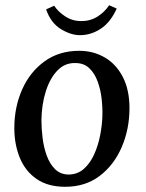

<svg xmlns="http://www.w3.org/2000/svg" viewBox="-20 -706 559 737"><path d="M284 -511Q338 -511 382 -485.5Q426 -460 451.5 -410.5Q477 -361 477 -291Q477 -211 447.5 -142Q418 -73 363 -31Q308 11 230 11Q164 11 120.5 -19Q77 -49 56 -100.5Q35 -152 35 -214Q35 -295 65 -362.5Q95 -430 151 -470.5Q207 -511 284 -511ZM269 -464Q229 -465 200.5 -435.5Q172 -406 156 -356Q140 -306 139 -245Q139 -213 143.5 -176.5Q148 -140 159.5 -108.5Q171 -77 191 -57Q211 -37 242 -36Q277 -36 301.5 -57.5Q326 -79 341.5 -113.5Q357 -148 364.5 -187Q372 -226 373 -260Q374 -293 370 -328Q366 -363 354.5 -394Q343 -425 322.5 -444.5Q302 -464 269 -464ZM287 -571Q252 -571 213.5 -594.5Q175 -618 157 -670L188 -684Q203 -661 230.5 -643Q258 -625 292 -625Q327 -625 354.5 -642.5Q382 -660 399 -686L428 -673Q404 -620 366.5 -595.5Q329 -571 287 -571Z"/></svg>

Font: Lora Medium
Style: Italic
Weight: 500
Italic angle: -3°
Designer: Olga Karpushina, Alexei Vanyashin (Cyrillic)
Foundry: Cyreal
Version: Version 3.004